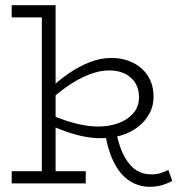

<svg xmlns="http://www.w3.org/2000/svg" viewBox="-20 -706 702 739"><path d="M371 -174Q335 -174 301 -181Q267 -188 234.5 -199.5Q202 -211 171 -225V-266Q205 -251 237.5 -240.5Q270 -230 300.5 -224.5Q331 -219 360 -219Q399 -219 434.5 -231.5Q470 -244 492.5 -269.5Q515 -295 515 -332Q515 -379 483.5 -407Q452 -435 400 -435Q363 -435 322.5 -419Q282 -403 244 -377Q206 -351 171 -319L172 -364Q205 -396 244 -423Q283 -450 325 -466.5Q367 -483 409 -483Q454 -483 491 -465Q528 -447 549.5 -413.5Q571 -380 571 -333Q571 -297 554.5 -267.5Q538 -238 510.5 -217Q483 -196 447 -185Q411 -174 371 -174ZM25 0V-47H310V0ZM141 -7V-686H194V-7ZM25 -639V-686H192V-639ZM557 13Q514 13 478.5 -10Q443 -33 419 -80Q395 -127 384 -197H427Q440 -136 460.5 -100.5Q481 -65 506 -50Q531 -35 559 -35Q578 -34 595.5 -39Q613 -44 628 -52L643 -10Q624 1 602 7Q580 13 557 13Z"/></svg>

Font: BioRhyme ExtraBold Light
Style: Regular
Weight: 300
Version: Version 1.600;gftools[0.9.33]